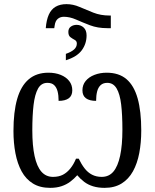

<svg xmlns="http://www.w3.org/2000/svg" viewBox="-20 -897 746 927"><path d="M201 -761Q204 -800 215.5 -826Q227 -852 248.5 -864.5Q270 -877 301 -877Q333 -877 364 -863.5Q395 -850 430.5 -836Q466 -822 509 -822H515V-761H498Q451 -761 414.5 -775Q378 -789 347.5 -802.5Q317 -816 288 -816Q271 -816 259 -806Q247 -796 244 -774L242 -761ZM298 -637Q324 -646 337.5 -658Q351 -670 351 -687Q351 -699 340.5 -704.5Q330 -710 320 -717.5Q310 -725 310 -743Q310 -760 322 -768.5Q334 -777 350 -777Q370 -777 384 -764Q398 -751 398 -726Q398 -686 375 -654.5Q352 -623 298 -606ZM222 10Q173 10 139 -11Q105 -32 84.5 -69.5Q64 -107 54.5 -157Q45 -207 45 -264Q45 -357 63 -419.5Q81 -482 118.5 -514Q156 -546 214 -546Q247 -546 273 -535.5Q299 -525 314 -506Q329 -487 329 -461Q329 -435 312 -422.5Q295 -410 263 -410Q263 -437 258 -456Q253 -475 241.5 -486Q230 -497 209 -497Q179 -497 163.5 -469Q148 -441 142 -390Q136 -339 136 -268Q136 -194 147 -143.5Q158 -93 180 -68Q202 -43 236 -43Q264 -43 284 -53.5Q304 -64 320 -84Q336 -104 347 -131H360Q373 -104 388.5 -84Q404 -64 424.5 -53.5Q445 -43 471 -43Q506 -43 527.5 -68.5Q549 -94 560 -145Q571 -196 571 -271Q571 -342 565 -392.5Q559 -443 543 -470Q527 -497 498 -497Q478 -497 466 -486Q454 -475 449 -455.5Q444 -436 444 -410Q412 -410 395 -422.5Q378 -435 378 -461Q378 -487 393.5 -506Q409 -525 436 -535.5Q463 -546 495 -546Q554 -546 590.5 -515Q627 -484 644.5 -422Q662 -360 662 -267Q662 -209 652.5 -158.5Q643 -108 622 -70Q601 -32 567 -11Q533 10 485 10Q454 10 429.5 2.5Q405 -5 386.5 -19Q368 -33 353 -51Q338 -34 319.5 -20Q301 -6 277 2Q253 10 222 10Z"/></svg>

Font: Noto Serif Condensed
Style: Regular
Weight: 400
Width: 3
Designer: Monotype Design Team
Foundry: Monotype Imaging Inc.
Version: Version 2.015